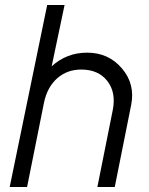

<svg xmlns="http://www.w3.org/2000/svg" viewBox="-20 -753 598 773"><path d="M331 -541Q417 -541 471 -477.5Q525 -414 508 -330L442 0H372L434 -310Q448 -381 412 -427Q376 -473 307 -473Q250 -473 210 -437.5Q170 -402 157 -339L89 0H19L170 -733H240L188 -486Q248 -541 331 -541Z"/></svg>

Font: Plus Jakarta Display Light
Style: Italic
Weight: 300
Italic angle: -12°
Designer: Gumpita Rahayu
Foundry: Tokotype Studio
Version: Version 1.000;hotconv 1.0.109;makeotfexe 2.5.65596